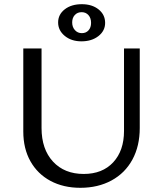

<svg xmlns="http://www.w3.org/2000/svg" viewBox="-20 -889 774 915"><path d="M257 -782Q257 -820 288.5 -844.5Q320 -869 370 -869Q419 -869 450 -844Q481 -819 481 -780Q481 -742 449 -717Q417 -692 368 -692Q320 -692 288.5 -718Q257 -744 257 -782ZM414 -780Q414 -803 401.5 -817Q389 -831 369 -831Q349 -831 336.5 -817.5Q324 -804 324 -782Q324 -760 337 -745.5Q350 -731 370 -731Q390 -731 402 -744.5Q414 -758 414 -780ZM91 -262V-658H178V-279Q178 -178 232.5 -119Q287 -60 379 -60Q468 -60 519.5 -115.5Q571 -171 571 -265V-658H646V-279Q646 -193 611 -128.5Q576 -64 511.5 -29Q447 6 363 6Q282 6 220.5 -27Q159 -60 125 -120.5Q91 -181 91 -262Z"/></svg>

Font: Ysabeau SC Medium
Style: Regular
Weight: 500
Designer: Christian Thalmann (Catharsis Fonts)
Version: Version 0.003